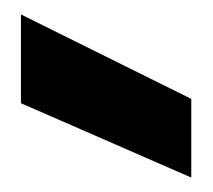

<svg xmlns="http://www.w3.org/2000/svg" viewBox="-20 -839 295 266"><path d="M9 -819 245 -702V-593L9 -696Z"/></svg>

Font: Albert Sans ExtraBold
Style: Regular
Weight: 800
Designer: Andreas Rasmussen
Foundry: a.Foundry
Version: Version 1.025